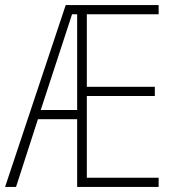

<svg xmlns="http://www.w3.org/2000/svg" viewBox="-21 -734 683 754"><path d="M602 0H282V-266H128L42 0H-1L237 -714H602V-678H320V-393H587V-357H320V-36H602ZM139 -302H282V-678H262Z"/></svg>

Font: Noto Sans Gujarati UI Condensed ExtraLight
Style: Regular
Weight: 200
Width: 3
Designer: Jelle Bosma - Monotype Design Team, Universal Thirst
Foundry: Monotype Imaging Inc.
Version: Version 2.106; ttfautohint (v1.8.4.7-5d5b)